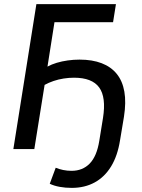

<svg xmlns="http://www.w3.org/2000/svg" viewBox="-20 -725 690 934"><path d="M329 189Q298 189 270.5 184Q243 179 222 169L251 91Q268 98 287.5 102Q307 106 328 106Q382 106 416.5 70.5Q451 35 463 -40L481 -151Q497 -252 462.5 -299.5Q428 -347 340 -347Q315 -347 289.5 -343Q264 -339 240.5 -331Q217 -323 197 -312L147 0H45L157 -705H544L530 -617H245L211 -401Q231 -412 256 -419.5Q281 -427 309.5 -431Q338 -435 367 -435Q429 -435 474.5 -417.5Q520 -400 548 -365.5Q576 -331 585 -279Q594 -227 583 -157L564 -43Q552 33 520.5 84.5Q489 136 440.5 162.5Q392 189 329 189Z"/></svg>

Font: Nunito Sans 10pt SemiCondensed SemiBold
Style: Italic
Weight: 600
Width: 4
Italic angle: -9°
Designer: Vernon Adams
Foundry: Vernon Adams
Version: Version 3.101;gftools[0.9.27]